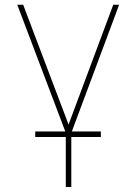

<svg xmlns="http://www.w3.org/2000/svg" viewBox="-20 -565 561 790"><path d="M51.1 -545.5H75.3L262.1 -52.6L446 -545.5H470.2L275.6 -24.1H394.9V-1.4H273.4V204.5H250.7V-1.4H125V-24.1H248.6Z"/></svg>

Font: Inter P Thin
Style: Regular
Weight: 100
Designer: Rasmus Andersson
Foundry: rsms
Version: Version 3.018;git-588b23468